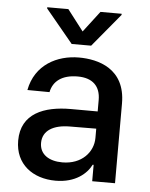

<svg xmlns="http://www.w3.org/2000/svg" viewBox="-55 -812 678 869"><g transform="rotate(5 284.5 -377.5)"><path d="M230.1 12.1C320.3 12.1 371.1 -33.7 391.3 -74.6H395.6V0H499.3V-362.2C499.3 -521 374.3 -552.6 287.6 -552.6C188.9 -552.6 89.5 -502.5 67.5 -385.7L168 -384.9C177.9 -435 217.7 -466.6 289.1 -466.6C357.6 -466.6 392.8 -430.8 392.8 -369V-316.8L270.6 -317.1C150.6 -317.1 45.8 -278.1 45.8 -154.1C45.8 -46.9 126.4 12.1 230.1 12.1ZM124.3 -761.4 248.9 -610.8H337.4L462.4 -761.4V-766.7H366.1L293.3 -671.5L220.2 -766.7H124.3ZM149.9 -152.7C149.9 -209.5 199.6 -237.6 273.1 -237.9L393.1 -238.6V-196.7C393.1 -132.1 341.6 -73.2 253.2 -73.2C193.2 -73.2 149.9 -100.1 149.9 -152.7Z"/></g></svg>

Font: Margiela Sans Medium
Style: Regular
Weight: 500
Designer: Stefan Endress, Andreas Faust
Version: Version 1.100;FEAKit 1.0